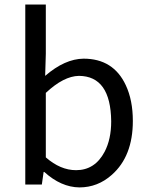

<svg xmlns="http://www.w3.org/2000/svg" viewBox="-20 -816 657 849"><path d="M331.1 12.7Q250 11.7 175.8 -55.7H172.9L165 0H91.8V-795.9H182.6V-578.1L179.7 -480.5Q266.6 -555.7 349.6 -556.6Q481.4 -556.6 536.1 -439.5Q567.4 -373 567.4 -281.2Q567.4 -125 474.6 -43Q412.1 12.7 331.1 12.7ZM316.4 -63.5Q399.4 -63.5 442.4 -144.5Q471.7 -200.2 471.7 -279.3Q469.7 -479.5 329.1 -480.5Q261.7 -479.5 182.6 -405.3V-120.1Q247.1 -63.5 316.4 -63.5Z"/></svg>

Font: Taipei Sans TC Beta
Style: Regular
Weight: 400
Designer: JT Foundry
Foundry: JT Foundry
Version: Version 1.000